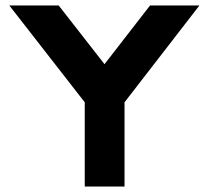

<svg xmlns="http://www.w3.org/2000/svg" viewBox="-20 -680 761 700"><path d="M289 0V-307L14 -660H194L361 -446L527 -660H707L434 -307V0Z"/></svg>

Font: Lil Grotesk Black
Style: Regular
Weight: 900
Designer: Bastien Sozeau
Foundry: NBR — Bastien Sozeau
Version: Version 3.003; ttfautohint (v1.8.4.7-5d5b);gftools[0.9.33]